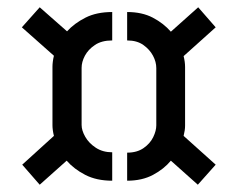

<svg xmlns="http://www.w3.org/2000/svg" viewBox="-20 -629 662 527"><path d="M288 -133Q245 -133 214 -149Q183 -165 163 -188L89 -122L41 -177L128 -256Q126 -264 125 -271.5Q124 -279 124 -285V-446Q124 -452 125 -460Q126 -468 128 -476L40 -554L89 -609L164 -543Q184 -565 214.5 -580.5Q245 -596 288 -596V-518Q259 -518 240.5 -505.5Q222 -493 213 -476Q204 -459 204 -443V-286Q204 -271 214 -253.5Q224 -236 243 -223.5Q262 -211 288 -211ZM329 -133V-210Q356 -210 374 -222.5Q392 -235 400.5 -252.5Q409 -270 409 -285V-442Q409 -459 400 -476Q391 -493 373.5 -505.5Q356 -518 329 -518V-596Q370 -596 399.5 -580.5Q429 -565 449 -542L524 -609L572 -554L484 -475Q486 -467 487 -459.5Q488 -452 488 -445V-284Q488 -278 487 -271Q486 -264 484 -256L572 -177L523 -122L449 -188Q430 -165 400 -149Q370 -133 329 -133Z"/></svg>

Font: Stick No Bills Medium
Style: Regular
Weight: 500
Version: Version 2.000